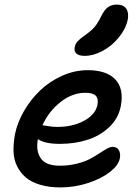

<svg xmlns="http://www.w3.org/2000/svg" viewBox="-20 -816 616 846"><path d="M353 -569.8Q328.1 -569.8 316.7 -580.1Q305.2 -590.3 309.1 -607.9Q312 -623 322 -634Q332 -645 355 -661.1Q382.8 -680.7 397 -697.5Q411.1 -714.4 425.8 -744.1Q439.9 -773.4 456.3 -784.7Q472.7 -795.9 494.1 -795.9Q523.9 -795.9 536.1 -778.1Q548.3 -760.3 543 -730Q534.2 -688.5 503.4 -650.9Q472.7 -613.3 431.9 -591.6Q391.1 -569.8 353 -569.8ZM247.1 9.8Q195.8 9.8 156.5 -2Q117.2 -13.7 93 -34.7Q68.8 -55.7 54.7 -85Q40.5 -114.3 39.6 -149.2Q38.6 -184.1 45.9 -224.1Q56.2 -275.4 85.2 -325.9Q114.3 -376.5 156 -416.7Q197.8 -457 253.2 -481.9Q308.6 -506.8 366.2 -506.8Q449.7 -506.8 488.3 -465.8Q526.9 -424.8 512.2 -348.1Q502 -294.9 461.7 -256.3Q421.4 -217.8 365.5 -200Q309.6 -182.1 244.1 -182.1Q176.3 -182.1 147 -203.1Q137.2 -150.9 159.7 -118.4Q182.1 -85.9 243.2 -85.9Q282.7 -85.9 317.4 -94.5Q352.1 -103 375.2 -115.2Q398.4 -127.4 416.7 -139.6Q435.1 -151.9 450.2 -160.4Q465.3 -168.9 476.1 -168.9Q495.6 -168.9 503.9 -154.1Q512.2 -139.2 507.8 -117.2Q501.5 -87.4 464.6 -58.3Q427.7 -29.3 368.7 -9.8Q309.6 9.8 247.1 9.8ZM356 -407.2Q298.8 -407.2 247.3 -366.9Q195.8 -326.7 167 -264.2Q168 -264.2 190.2 -260.5Q212.4 -256.8 233.9 -256.8Q300.3 -256.8 350.1 -283.7Q399.9 -310.5 409.2 -353Q414.6 -380.9 402.1 -394Q389.6 -407.2 356 -407.2Z"/></svg>

Font: Shantell Sans Normal
Style: Italic
Weight: 500
Italic angle: -11.31°
Designer: Stephen Nixon, Anya Danilova, Shantell Martin
Foundry: Arrow Type
Version: Version 1.006;[559af2be0]